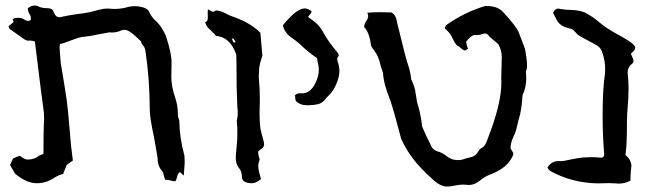

<svg xmlns="http://www.w3.org/2000/svg" viewBox="-20 -668 2397 701"><path d="M114.3 1Q77.1 1 35.2 -33.7L16.6 -65.4L27.3 -88.9Q38.1 -95.2 52.2 -99.1Q70.8 -85.4 80.6 -85.4Q90.3 -85.4 100.1 -87.9Q101.1 -88.9 103 -88.9Q117.2 -93.3 120.6 -99.1Q128.9 -101.1 138.7 -106.9Q138.7 -193.4 140.1 -213.9Q141.1 -224.6 141.1 -234.9Q141.1 -253.9 138.2 -272.9L128.9 -342.8L107.4 -516.6Q96.2 -520 89.4 -520L82.5 -519.5Q75.2 -519.5 63.5 -528.1Q51.8 -536.6 39.6 -545.2Q27.3 -553.7 15.6 -562Q13.7 -563 11.2 -572.3L29.8 -587.4Q27.8 -594.2 26.9 -595Q25.9 -595.7 25.9 -596.7Q25.9 -597.7 28.3 -599.1Q33.2 -603 46.4 -603Q57.6 -603 65.4 -598.6Q75.7 -591.8 82.5 -591.8Q87.4 -591.8 92.3 -594.7L92.8 -600.6Q92.8 -609.9 87.6 -616.7Q82.5 -623.5 81.5 -637.7Q93.8 -647.9 106.4 -647.9Q115.7 -647.9 125.5 -642.1Q136.7 -638.2 149.4 -638.2Q159.2 -638.2 166 -636Q172.9 -633.8 177.2 -621.1Q183.6 -605 197.3 -605Q200.7 -605 204.6 -606.4Q233.9 -612.8 262.7 -616.7Q302.2 -620.6 340.8 -632.3Q357.4 -636.7 374 -636.7Q380.4 -636.7 396.5 -635.3Q417.5 -635.3 438.5 -640.1Q455.6 -645.5 472.2 -645.5Q492.2 -645.5 511.7 -637.7L512.7 -636.7Q521.5 -631.8 522.9 -627.9Q532.7 -605.5 548.8 -591.8Q567.9 -575.2 585 -538.6Q606.4 -475.1 606.4 -440.4Q605.5 -413.6 605.5 -388.7Q605.5 -351.1 620.1 -310.1Q629.4 -281.7 629.4 -252.4V-247.1Q630.4 -238.3 631.8 -236.6Q633.3 -234.9 634.8 -224.1Q635.7 -164.1 653.3 -100.1Q654.3 -89.8 654.3 -79.1Q654.3 -65.4 652.8 -52.5Q651.4 -39.6 650.9 -26.9L636.7 -40Q631.8 -36.1 629.6 -31.5Q627.4 -26.9 626 -20Q624.5 -13.2 620.6 -6.3L611.3 -6.8Q595.2 -11.7 587.4 -11.7Q585 -11.7 583 -11.2L577.6 -28.8Q576.2 -38.1 571.8 -43.5Q555.2 -62 555.2 -91.8Q548.3 -135.3 542 -168Q526.9 -239.3 526.9 -265.6Q526.4 -378.9 511.2 -480.5Q509.3 -494.1 503.2 -500.7Q497.1 -507.3 494.6 -517.6Q487.3 -523.4 481 -529.8Q451.7 -559.1 434.6 -559.1Q428.7 -559.1 421.9 -556.6Q406.2 -549.3 389.2 -549.3L378.9 -549.8Q357.4 -546.4 336.4 -542Q307.1 -535.2 277.8 -532.7Q269 -531.7 236.3 -519.5Q212.9 -509.8 199.2 -507.3Q197.8 -503.4 197.8 -495.1Q197.8 -483.4 200.2 -458.5Q201.2 -435.1 203.6 -427.2Q219.2 -334 222.7 -308.6Q228.5 -268.1 239.7 -132.8L246.1 -82L223.6 -65.9L210.9 -33.7L209.5 -32.7Q192.9 -28.3 176.8 -18.1Q148.4 1 114.3 1Z M901.9 1Q863.8 1 863.5 -21Q863.3 -43 851.1 -56.6Q840.8 -70.3 840.8 -90.8Q840.8 -101.6 843.8 -130.9Q846.7 -156.7 846.7 -182.6Q846.7 -209.5 844.7 -219.2V-227.1Q848.1 -242.7 848.1 -257.3Q848.1 -265.6 846.7 -274.9Q845.7 -286.1 845.7 -297.9Q845.7 -314.9 844.7 -331.1Q843.8 -343.3 843.8 -367.2Q843.8 -424.3 842.8 -467.8Q821.3 -532.7 768.1 -537.1Q762.7 -545.9 754.4 -551.8Q748.5 -558.6 746.6 -559.6Q731.9 -573.2 731.9 -580.6L728.5 -585Q731.4 -588.4 735.1 -590.8Q738.8 -593.3 738.8 -606Q738.3 -612.3 738.3 -619.1L738.8 -634.3Q753.9 -625 757.8 -625Q760.3 -625 762.7 -626.5Q766.6 -629.9 771 -629.9Q789.1 -627.4 805.7 -618.2Q815.9 -611.8 836.4 -605Q895 -584 930.7 -548.3L938 -464.4Q926.3 -430.7 926.3 -416.5Q926.3 -409.7 925.5 -403.6Q924.8 -397.5 924.8 -385.7Q928.7 -346.2 928.7 -306.2Q927.7 -279.8 927.7 -258.3Q927.7 -203.6 934.1 -184.1Q944.3 -148.9 944.3 -141.6Q944.3 -130.4 934.6 -124.5Q922.4 -117.2 922.4 -111.8Q922.4 -104.5 928.2 -85Q922.9 -72.8 922.9 -60.5Q922.9 -47.4 933.1 -14.2L927.7 -10.3Q915.5 -0.5 901.9 1ZM835.4 -513.2 840.8 -513.7Q835.4 -524.4 833 -525.9Q830.6 -527.3 826.2 -528.3Q830.6 -514.6 832.5 -513.9Q834.5 -513.2 835.4 -513.2Z M1105.5 -283.7Q1091.3 -283.7 1084 -285.6Q1073.2 -288.6 1064 -295.9Q1058.1 -300.8 1058.1 -309.1V-311Q1058.1 -314.9 1056.2 -319.3Q1063.5 -327.6 1076.2 -327.6L1083 -327.1Q1118.2 -327.1 1137.2 -377.9Q1144 -395 1144 -413.1Q1144 -426.3 1140.1 -440.4Q1139.2 -444.8 1138.2 -450.7L1137.2 -456.1Q1103 -479 1074.2 -507.8Q1059.1 -520.5 1043 -531.7Q1019 -548.8 1013.2 -574.2Q1013.2 -577.6 1021 -585.4Q1064.9 -637.2 1092.8 -637.2Q1102.1 -637.2 1113.3 -629.9Q1117.7 -627.9 1117.7 -624.5Q1117.7 -622.1 1108.9 -611.8L1105 -607.4Q1106.4 -606 1107.2 -604.2Q1107.9 -602.5 1109.4 -602.1Q1146.5 -579.6 1163.1 -544.4Q1183.6 -509.8 1210.4 -478.5Q1216.8 -471.7 1216.8 -466.3Q1216.8 -463.4 1212.4 -458Q1211.4 -455.6 1211.4 -451.7Q1211.4 -446.8 1212.4 -444.3Q1219.2 -426.3 1219.2 -408.2Q1219.2 -387.7 1208 -361.8Q1198.2 -336.4 1176.8 -315.9Q1173.3 -313.5 1170.4 -309.1Q1157.7 -291 1140.1 -287.4Q1122.6 -283.7 1105.5 -283.7Z M1612.8 13.2Q1585.9 13.2 1555.7 -17.1Q1478.5 -84.5 1444.8 -161.1Q1415.5 -272.5 1404.3 -303.2Q1379.9 -363.8 1378.4 -401.9L1369.6 -428.2Q1363.3 -463.4 1341.8 -489.3Q1336.9 -495.6 1335 -501Q1328.1 -551.3 1309.6 -568.8Q1309.6 -580.1 1316.9 -590.6Q1324.2 -601.1 1324.2 -609.4Q1324.2 -614.7 1320.8 -621.6Q1343.8 -623.5 1367.7 -623.5Q1387.7 -623.5 1408.2 -622.6Q1425.8 -615.2 1429.7 -585.9Q1463.4 -447.8 1468.8 -434.1Q1478.5 -407.2 1481.4 -377.9Q1494.6 -353 1498 -323.7Q1500 -308.6 1502.9 -294.4Q1515.6 -255.9 1521.5 -205.1Q1540 -162.6 1550.8 -142.6Q1558.1 -121.1 1576.7 -115.7Q1595.2 -110.4 1612.1 -96.9Q1628.9 -83.5 1651.9 -83.5Q1660.6 -83.5 1668.5 -85.4Q1684.1 -90.8 1700.4 -94.5Q1716.8 -98.1 1727.1 -116.2Q1731 -124.5 1738.3 -127.4Q1752 -134.8 1758.8 -156.7Q1810.5 -287.1 1810.5 -365.7L1810.1 -383.8Q1812 -438 1812 -459Q1812 -485.4 1798.8 -507.3L1766.6 -534.7Q1759.8 -545.9 1750.5 -545.9Q1747.6 -545.9 1743.2 -544.4Q1732.4 -540 1721.7 -540L1714.4 -540.5Q1701.2 -540.5 1681.6 -515.6Q1684.6 -497.6 1689 -490.7Q1681.6 -483.9 1676.3 -483.9Q1671.4 -483.9 1654.3 -499.5Q1646 -499.5 1633.3 -525.9Q1625.5 -544.9 1610.8 -558.1L1603.5 -564.9Q1606 -572.3 1610.8 -577.6Q1676.3 -623.5 1751 -646H1756.8Q1796.9 -646 1816.9 -624Q1863.8 -573.2 1873.5 -550.8L1893.1 -499.5Q1897.5 -489.3 1898.7 -479Q1899.9 -468.8 1902.1 -455.6Q1904.3 -442.4 1904.3 -426.8Q1904.3 -416.5 1899.9 -406.2Q1901.4 -394 1901.4 -382.8Q1901.4 -349.6 1887.7 -319.8Q1885.7 -283.2 1878.9 -250Q1872.1 -227.5 1867.7 -206.8Q1863.3 -186 1854.2 -168Q1845.2 -149.9 1843.8 -126.5L1854 -109.4Q1854 -103.5 1853 -101.1Q1833.5 -53.7 1768.1 -30.3Q1749.5 -22.9 1734.4 -10.3Q1714.4 7.3 1690.9 7.3L1670.9 5.9Q1657.7 5.9 1640.9 9.5Q1624 13.2 1612.8 13.2Z M2238.8 2.4 2225.1 1.5Q2214.4 0.5 2202.6 0.5L2187.5 1L2161.6 1.5Q2068.8 0 1989.3 -43.5Q1984.4 -46.4 1978.5 -55.7Q1992.7 -80.1 2020.5 -80.1L2024.9 -79.6Q2039.1 -79.6 2069.8 -86.9Q2104.5 -94.2 2139.6 -94.2Q2157.2 -94.2 2175.3 -92.3Q2177.2 -92.3 2179.4 -93Q2181.6 -93.8 2182.6 -95Q2183.6 -96.2 2184.8 -98.4Q2186 -100.6 2186 -104Q2180.2 -173.8 2180.2 -244.1Q2180.2 -344.7 2188.5 -395.5Q2189.5 -406.2 2189.5 -416.5Q2189.5 -447.3 2178.7 -477.1L2178.2 -479Q2172.4 -496.1 2154.8 -504.9Q2093.3 -537.6 2090.3 -540.5L2078.6 -552.7Q2073.2 -560.1 2067.4 -561.8Q2061.5 -563.5 2051.8 -566.4Q2024.4 -573.2 2012.7 -595.2L1999 -621.6Q2006.8 -636.7 2018.1 -636.7Q2021.5 -636.7 2025.9 -635.3Q2042.5 -631.8 2064.9 -631.8Q2104 -630.4 2123 -618.2Q2146 -605.5 2164.1 -589.8Q2191.9 -565.4 2238.3 -540.5Q2280.8 -517.6 2292.5 -505.4Q2292.5 -504.9 2293 -504.9Q2299.3 -498.5 2299.3 -494.1Q2299.3 -485.8 2287.1 -475.6L2283.7 -472.2Q2285.6 -464.8 2289.3 -458Q2293 -451.2 2293 -445.3Q2292.5 -439 2287.6 -435.1Q2271.5 -423.3 2271.5 -401.9L2272.5 -392.1Q2274.9 -369.6 2274.9 -344.2Q2274.9 -315.4 2272 -281.7Q2269 -248 2269 -220.7Q2269 -144 2265.1 -116.7L2263.7 -103.5Q2263.7 -101.1 2263.9 -100.8Q2264.2 -100.6 2265.1 -100.6Q2285.2 -83.5 2285.2 -61L2284.2 -51.8Q2281.7 -31.7 2281.7 -8.3Q2260.7 2.4 2238.8 2.4Z"/></svg>

Font: Kurland
Style: Regular
Weight: 400
Designer: GGBot
Version: 0.22